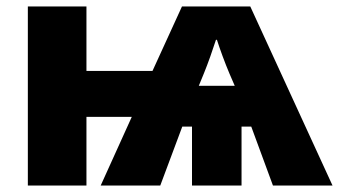

<svg xmlns="http://www.w3.org/2000/svg" viewBox="-20 -573 1047 593"><path d="M753 -553 1007 0H823L756 -182H726V0H573V-182H543L475 0H291L387 -212H247V0H66V-553H247V-354H451L542 -553ZM647 -450Q640 -428 629.5 -398.5Q619 -369 610 -347L594 -308H705L689 -345Q678 -371 667.5 -399.5Q657 -428 650 -450Z"/></svg>

Font: Noto Sans Black
Style: Regular
Weight: 900
Designer: Monotype Design Team
Foundry: Monotype Imaging Inc.
Version: Version 2.007